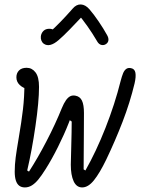

<svg xmlns="http://www.w3.org/2000/svg" viewBox="-20 -832 660 861"><path d="M46 -62.5Q46 -92.5 50.2 -125.2Q54.5 -158 64 -213.5Q76.5 -286.5 83 -342Q89.5 -397.5 89.5 -459.5L109.5 -430.5Q83.5 -436.5 68.5 -450.8Q53.5 -465 53.5 -485.5Q53.5 -504 65.2 -516Q77 -528 99.5 -528Q123.5 -528 139.2 -507.5Q155 -487 155 -442.5Q155 -376.5 139 -266.8Q123 -157 102 -67.5L110 -62.5Q149 -123 187 -196Q208.5 -237 226.2 -275.5Q244 -314 257 -346.5Q266.5 -369.5 275.8 -382.5Q285 -395.5 295.2 -400.5Q305.5 -405.5 318 -403Q338.5 -399.5 347.5 -380.8Q356.5 -362 356.5 -325.5Q356.5 -276 356 -226.5Q355 -127.5 355 -72.5L363 -67.5Q411 -152 453 -258.5Q495 -365 521 -469Q526.5 -490 531.8 -503Q537 -516 545.5 -522.5Q554 -529 567 -526.5Q584 -523.5 587.2 -506Q590.5 -488.5 583.5 -458Q563 -372.5 529.8 -286.2Q496.5 -200 456.5 -116.5Q427 -55.5 401.2 -23.5Q375.5 8.5 348.5 8.5Q323 8.5 310.2 -19.2Q297.5 -47 297.5 -93Q297.5 -114.5 299.5 -174.5Q301.5 -244.5 301.5 -287L293 -293L288 -280Q268 -229 240 -173Q212 -117 184.5 -73.5Q166.5 -45 152.5 -27.8Q138.5 -10.5 123.5 -1Q108.5 8.5 91.5 8.5Q76.5 8.5 66.2 0.8Q56 -7 51 -22.8Q46 -38.5 46 -62.5ZM171 -689Q179.5 -700 192.5 -702.2Q205.5 -704.5 217.2 -700Q229 -695.5 233.5 -687.5H203Q226.5 -708.5 251.2 -734Q276 -759.5 298 -784.5L305.5 -793Q322.5 -813 342.8 -812Q363 -811 381 -790.5Q400.5 -768 422.2 -736Q444 -704 460 -675Q467.5 -662 466.2 -651.5Q465 -641 455.5 -634.5Q446 -628 434.8 -630.5Q423.5 -633 416 -646L411.5 -653.5Q394.5 -682.5 372.5 -713.8Q350.5 -745 326 -774L360.5 -771Q322 -730 291.8 -699Q261.5 -668 242.5 -652Q223.5 -635.5 206.8 -631Q190 -626.5 177 -635.5Q169.5 -640.5 165.8 -649.5Q162 -658.5 163.2 -669.2Q164.5 -680 171 -689Z"/></svg>

Font: Monaspace Radon Var
Style: Regular
Weight: 400
Designer: Riley Cran and the Lettermatic Team
Version: Version 1.000 (Monaspace Radon Var)